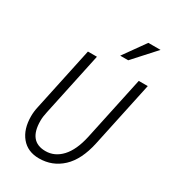

<svg xmlns="http://www.w3.org/2000/svg" viewBox="-219 -1026 1021 1145"><g transform="rotate(30 291.5 -453.5)"><path d="M70 -187Q70 -219 78 -254L171 -690H233L140 -254Q132 -219 132 -191Q132 -49 248 -49Q311 -49 358 -99.5Q405 -150 427 -250L521 -690H583L487 -240Q460 -115 394 -53.5Q328 8 236 8Q158 8 114 -45Q70 -98 70 -187ZM350 -765 457 -915H541L405 -765Z"/></g></svg>

Font: Radio Canada Condensed Light
Style: Italic
Weight: 300
Width: 3
Italic angle: -12°
Designer: Charles Daoud, Etienne Aubert Bonn, Alexandre Saumier Demers, Jacques Le Bailly
Foundry: Radio-Canada
Version: Version 2.104; ttfautohint (v1.8.4.7-5d5b);gftools[0.9.28.de